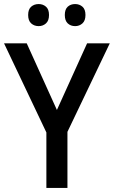

<svg xmlns="http://www.w3.org/2000/svg" viewBox="-20 -928 562 948"><path d="M261 -385 410 -714H522L313 -277V0H209V-274L0 -714H112ZM119 -854Q119 -882 134 -895Q149 -908 171 -908Q192 -908 207 -895Q222 -882 222 -854Q222 -826 207 -812.5Q192 -799 171 -799Q149 -799 134 -812.5Q119 -826 119 -854ZM300 -854Q300 -882 314.5 -895Q329 -908 351 -908Q372 -908 387 -895Q402 -882 402 -854Q402 -826 387 -812.5Q372 -799 351 -799Q329 -799 314.5 -812.5Q300 -826 300 -854Z"/></svg>

Font: Noto Sans Gurmukhi UI SemiCondensed Medium
Style: Regular
Weight: 500
Width: 4
Designer: Jelle Bosma - Monotype Design Team
Foundry: Monotype Imaging Inc.
Version: Version 2.004; ttfautohint (v1.8.4.7-5d5b)